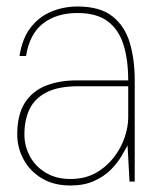

<svg xmlns="http://www.w3.org/2000/svg" viewBox="-20 -558 495 590"><path d="M196 12Q145 12 108.5 -10Q72 -32 52.5 -68Q33 -104 33 -145Q33 -205 56 -241.5Q79 -278 120.5 -294.5Q162 -311 216 -311H374Q374 -374 359.5 -420.5Q345 -467 311 -492.5Q277 -518 218 -518Q154 -518 112.5 -486Q71 -454 60 -386H40Q48 -439 73.5 -472.5Q99 -506 137 -522Q175 -538 218 -538Q288 -538 326 -507.5Q364 -477 379 -426Q394 -375 394 -312V0H378L372 -111Q365 -98 352.5 -77Q340 -56 320 -36Q300 -16 269.5 -2Q239 12 196 12ZM196 -8Q241 -8 274 -26.5Q307 -45 329.5 -74Q352 -103 363 -135.5Q374 -168 374 -197V-293H221Q159 -293 122.5 -274Q86 -255 70.5 -222Q55 -189 55 -145Q55 -109 72 -77.5Q89 -46 121 -27Q153 -8 196 -8Z"/></svg>

Font: DM Sans 9pt Thin
Style: Regular
Weight: 250
Version: Version 4.004;gftools[0.9.30]